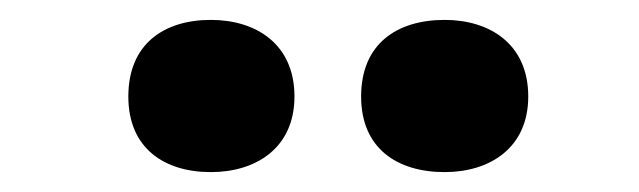

<svg xmlns="http://www.w3.org/2000/svg" viewBox="-20 -787 642 193"><path d="M109 -690C109 -638 145 -614 192 -614C237 -614 276 -638 276 -690C276 -743 237 -767 192 -767C145 -767 109 -743 109 -690ZM343 -690C343 -638 379 -614 427 -614C472 -614 511 -638 511 -690C511 -743 472 -767 427 -767C379 -767 343 -743 343 -690Z"/></svg>

Font: Noto Sans Thai Looped Black
Style: Regular
Weight: 900
Designer: Sasikarn Vongin, Ben Mitchell
Foundry: The Fontpad Ltd
Version: Version 1.001